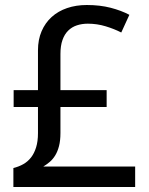

<svg xmlns="http://www.w3.org/2000/svg" viewBox="-20 -743 591 763"><path d="M325.2 -723.1Q377 -723.1 419.4 -712.2Q461.9 -701.2 494.1 -684.1L461.9 -613.8Q434.6 -627.9 400.1 -638.4Q365.7 -648.9 329.1 -648.9Q305.7 -648.9 285.6 -642.3Q265.6 -635.7 251 -621.3Q236.3 -606.9 228.3 -584Q220.2 -561 220.2 -528.8V-384.8H403.8V-317.9H220.2V-214.8Q220.2 -184.6 214.6 -162.8Q209 -141.1 199.5 -125.5Q189.9 -109.9 177.5 -99.4Q165 -88.9 151.9 -81.1H517.1V0H33.2V-75.2Q54.7 -80.6 72.5 -90.6Q90.3 -100.6 103.3 -117.2Q116.2 -133.8 123.5 -157.5Q130.9 -181.2 130.9 -213.9V-317.9H34.2V-384.8H130.9V-543Q130.9 -585.4 145.3 -618.9Q159.7 -652.3 185.3 -675.5Q210.9 -698.7 246.6 -710.9Q282.2 -723.1 325.2 -723.1Z"/></svg>

Font: WenQuanYi Micro Hei
Style: Regular
Weight: 400
Foundry: Ascender Corporation
Version: Version 0.2.0-beta